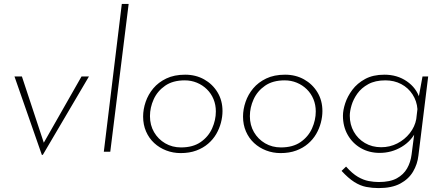

<svg xmlns="http://www.w3.org/2000/svg" viewBox="-20 -776 2278 982"><path d="M194 16 54 -385H92L211 -25H192L397 -385H435L199 16Z M603 -756H638L544 0H511Z M904 7Q865 7 830 -6.5Q795 -20 768.5 -44.5Q742 -69 727 -103.5Q712 -138 712 -180Q712 -217 725 -255Q738 -293 764 -324Q790 -355 830.5 -374.5Q871 -394 927 -394Q981 -394 1024 -370Q1067 -346 1092.5 -304Q1118 -262 1118 -208Q1118 -179 1110 -148.5Q1102 -118 1086 -90.5Q1070 -63 1044.5 -41Q1019 -19 984 -6Q949 7 904 7ZM906 -22Q967 -22 1006.5 -49.5Q1046 -77 1065 -119.5Q1084 -162 1084 -206Q1084 -240 1072 -269Q1060 -298 1038 -319.5Q1016 -341 987 -353Q958 -365 925 -365Q864 -365 824.5 -337.5Q785 -310 766 -268Q747 -226 747 -182Q747 -136 768 -100Q789 -64 825 -43Q861 -22 906 -22Z M1415 7Q1376 7 1341 -6.5Q1306 -20 1279.5 -44.5Q1253 -69 1238 -103.5Q1223 -138 1223 -180Q1223 -217 1236 -255Q1249 -293 1275 -324Q1301 -355 1341.5 -374.5Q1382 -394 1438 -394Q1492 -394 1535 -370Q1578 -346 1603.5 -304Q1629 -262 1629 -208Q1629 -179 1621 -148.5Q1613 -118 1597 -90.5Q1581 -63 1555.5 -41Q1530 -19 1495 -6Q1460 7 1415 7ZM1417 -22Q1478 -22 1517.5 -49.5Q1557 -77 1576 -119.5Q1595 -162 1595 -206Q1595 -240 1583 -269Q1571 -298 1549 -319.5Q1527 -341 1498 -353Q1469 -365 1436 -365Q1375 -365 1335.5 -337.5Q1296 -310 1277 -268Q1258 -226 1258 -182Q1258 -136 1279 -100Q1300 -64 1336 -43Q1372 -22 1417 -22Z M1916 186Q1884 186 1853 180Q1822 174 1791.5 154.5Q1761 135 1727 98L1750 76Q1782 112 1810.5 128.5Q1839 145 1866 150Q1893 155 1917 155Q1975 155 2009.5 136Q2044 117 2062 85.5Q2080 54 2085 15L2102 -116L2110 -109Q2086 -56 2034.5 -25Q1983 6 1922 6Q1868 6 1825.5 -18.5Q1783 -43 1758.5 -86Q1734 -129 1734 -184Q1734 -212 1745.5 -247.5Q1757 -283 1782 -316.5Q1807 -350 1847.5 -372Q1888 -394 1946 -394Q2012 -394 2061 -360Q2110 -326 2126 -273L2118 -260L2141 -385H2170L2120 20Q2115 64 2092.5 102Q2070 140 2027 163Q1984 186 1916 186ZM1951 -365Q1899 -365 1863.5 -345.5Q1828 -326 1807.5 -297Q1787 -268 1778 -237.5Q1769 -207 1769 -184Q1769 -139 1789.5 -102.5Q1810 -66 1846.5 -44.5Q1883 -23 1930 -23Q1974 -23 2012 -42.5Q2050 -62 2076 -95Q2102 -128 2109 -167L2115 -218Q2112 -259 2090 -293Q2068 -327 2032 -346Q1996 -365 1951 -365Z"/></svg>

Font: Josefin Sans ExtraLight
Style: Italic
Weight: 250
Italic angle: -7°
Designer: Santiago Orozco
Foundry: Typemade
Version: Version 2.000